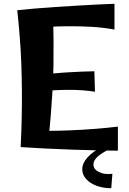

<svg xmlns="http://www.w3.org/2000/svg" viewBox="-20 -790 678 1013"><path d="M89 -14Q93 -94 94.5 -168Q96 -242 95.5 -312.5Q95 -383 92.5 -452Q90 -521 84.5 -591.5Q79 -662 71 -736L260 -727Q262 -643 262.5 -574Q263 -505 262 -443Q261 -381 257.5 -319Q254 -257 248.5 -189Q243 -121 235 -38ZM602 5Q560 5 496.5 3.5Q433 2 360.5 -0.5Q288 -3 217 -6.5Q146 -10 89 -14L136 -102Q180 -99 236 -99.5Q292 -100 354.5 -102.5Q417 -105 480.5 -110Q544 -115 602 -122ZM481 -306Q419 -316 346.5 -316Q274 -316 184 -308L183 -393Q263 -404 340 -408.5Q417 -413 478 -414ZM584 -634Q525 -645 462.5 -648.5Q400 -652 341.5 -651.5Q283 -651 235.5 -648.5Q188 -646 159 -644L71 -736Q106 -740 158.5 -744.5Q211 -749 271 -753Q331 -757 390.5 -760.5Q450 -764 500.5 -766.5Q551 -769 584 -770ZM567 203Q524 203 489 190Q454 177 434 154Q414 131 414 103Q414 71 442 40Q470 9 525 -19L565 -7Q518 16 495.5 36Q473 56 473 78Q473 103 501.5 117.5Q530 132 573 127Z"/></svg>

Font: Marhey Medium
Style: Regular
Weight: 500
Designer: Nur Syamsi & Bustanul Arifin
Foundry: Namelatype
Version: Version 1.000